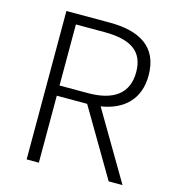

<svg xmlns="http://www.w3.org/2000/svg" viewBox="-108 -820 825 911"><g transform="rotate(15 304.0 -364.5)"><path d="M166 -679H305C431 -679 501 -640 501 -534C501 -429 431 -379 305 -379H166ZM577 0 380 -334C491 -351 562 -418 562 -534C562 -676 464 -729 319 -729H106V0H166V-329H315L509 0Z"/></g></svg>

Font: Source Han Sans SC Light
Style: Regular
Weight: 300
Designer: Ryoko NISHIZUKA (kana & ideographs); Paul D. Hunt (Latin, Greek & Cyrillic); Wenlong ZHANG (bopomofo); Sandoll Communica
Foundry: Adobe Systems Incorporated
Version: Version 1.004;PS 1.004;hotconv 1.0.82;makeotf.lib2.5.63406